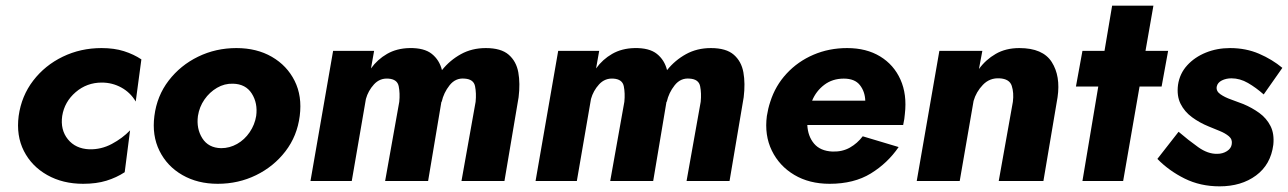

<svg xmlns="http://www.w3.org/2000/svg" viewBox="-20 -640 4555 679"><path d="M200 -230Q208 -280 247.5 -314Q287 -348 340 -348Q377 -348 409 -330.5Q441 -313 460 -281L480 -430Q453 -448 418.5 -459Q384 -470 339 -470Q265 -470 202 -439.5Q139 -409 97.5 -355Q56 -301 46 -230Q37 -160 64.5 -106Q92 -52 147 -21Q202 10 274 10Q321 10 356.5 -1Q392 -12 421 -31L440 -179Q413 -151 375.5 -131Q338 -111 296 -112Q247 -114 220 -147.5Q193 -181 200 -230Z M526 -230Q517 -161 544 -106.5Q571 -52 625 -21Q679 10 750 10Q823 10 885.5 -20.5Q948 -51 989.5 -105Q1031 -159 1040 -230Q1049 -300 1022 -354Q995 -408 941.5 -439Q888 -470 816 -470Q743 -470 680.5 -439.5Q618 -409 576.5 -355Q535 -301 526 -230ZM680 -230Q685 -262 703 -288Q721 -314 747.5 -329.5Q774 -345 804 -344Q849 -343 870.5 -309Q892 -275 886 -230Q881 -199 863 -172.5Q845 -146 818.5 -131Q792 -116 762 -116Q717 -117 695.5 -151Q674 -185 680 -230Z M1814 -296Q1820 -345 1813 -384Q1806 -423 1779 -446.5Q1752 -470 1698 -470Q1649 -470 1610 -448.5Q1571 -427 1543 -392Q1534 -428 1507 -449.5Q1480 -471 1428 -470Q1383 -469 1349 -449.5Q1315 -430 1292 -398L1303 -460H1158L1078 0H1224L1274 -290Q1282 -319 1302.5 -341.5Q1323 -364 1353 -362Q1385 -360 1390 -335Q1395 -310 1392 -280L1342 0H1494L1541 -280H1542Q1549 -312 1570 -338.5Q1591 -365 1623 -362Q1655 -360 1660 -335Q1665 -310 1662 -280L1612 0H1764Z M2610 -296Q2616 -345 2609 -384Q2602 -423 2575 -446.5Q2548 -470 2494 -470Q2445 -470 2406 -448.5Q2367 -427 2339 -392Q2330 -428 2303 -449.5Q2276 -471 2224 -470Q2179 -469 2145 -449.5Q2111 -430 2088 -398L2099 -460H1954L1874 0H2020L2070 -290Q2078 -319 2098.5 -341.5Q2119 -364 2149 -362Q2181 -360 2186 -335Q2191 -310 2188 -280L2138 0H2290L2337 -280H2338Q2345 -312 2366 -338.5Q2387 -365 2419 -362Q2451 -360 2456 -335Q2461 -310 2458 -280L2408 0H2560Z M2852 -284Q2866 -318 2895 -340Q2924 -362 2964 -362Q3003 -362 3021 -339Q3039 -316 3040 -284ZM2835 -198H3174Q3176 -209 3178 -219L3180 -237Q3188 -306 3164.5 -358.5Q3141 -411 3092.5 -440.5Q3044 -470 2976 -470Q2912 -470 2857 -446.5Q2802 -423 2762 -380Q2722 -337 2704 -280Q2700 -268 2697 -255.5Q2694 -243 2692 -230Q2683 -162 2709.5 -107.5Q2736 -53 2789 -21.5Q2842 10 2914 10Q3000 10 3059.5 -26.5Q3119 -63 3158 -120L3031 -158Q3012 -133 2985.5 -118Q2959 -103 2924 -104Q2881 -106 2859 -132Q2837 -158 2835 -198Z M3562 -280 3512 0H3670L3720 -296Q3731 -371 3699.5 -420.5Q3668 -470 3585 -470Q3537 -470 3501.5 -449.5Q3466 -429 3442 -396L3454 -460H3302L3222 0H3374L3423 -283Q3432 -315 3456 -340Q3480 -365 3515 -363Q3550 -361 3558 -336.5Q3566 -312 3562 -280Z M3913 -620 3886 -460H3808L3785 -334H3864L3808 0H3952L4010 -334H4088L4111 -460H4031L4059 -620Z M4148 -174 4073 -78Q4114 -36 4169.5 -8.5Q4225 19 4293 19Q4370 19 4422 -19.5Q4474 -58 4483 -128Q4487 -167 4473 -194.5Q4459 -222 4433.5 -240.5Q4408 -259 4377 -272Q4357 -280 4334 -288Q4311 -296 4295.5 -307Q4280 -318 4283 -334Q4286 -348 4301 -355.5Q4316 -363 4335 -363Q4365 -363 4393.5 -346.5Q4422 -330 4449 -306L4515 -400Q4479 -430 4432.5 -450Q4386 -470 4330 -470Q4284 -470 4244.5 -454Q4205 -438 4178.5 -409Q4152 -380 4146 -340Q4141 -301 4155 -273Q4169 -245 4195.5 -225.5Q4222 -206 4254 -193Q4273 -185 4293 -177Q4313 -169 4326 -158Q4339 -147 4336 -130Q4334 -115 4319 -105.5Q4304 -96 4285 -96Q4252 -95 4217.5 -119.5Q4183 -144 4148 -174Z"/></svg>

Font: Jost* 700 Bold Italic
Style: Bold Italic
Weight: 700
Italic angle: -10°
Version: Version 3.200; ttfautohint (v0.97) -l 8 -r 50 -G 200 -x 14 -